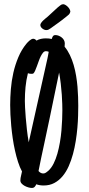

<svg xmlns="http://www.w3.org/2000/svg" viewBox="-20 -882 425 920"><path d="M117.7 -200.2 207.5 -602.5Q208.5 -607.9 210.2 -616Q211.9 -624 213.4 -633.8Q207.5 -636.7 199.7 -636.7Q192.4 -636.7 186.5 -629.9Q180.7 -623 175.3 -612.3Q169.9 -601.6 165.5 -588.9Q161.1 -576.2 156.7 -564.5Q152.3 -552.7 148.4 -543.5Q144.5 -534.2 140.1 -530.3Q138.7 -528.8 135.5 -528.6Q132.3 -528.3 129.4 -528.3Q121.1 -528.3 113.8 -531.2Q105.5 -498 102.3 -465.1Q99.1 -432.1 99.1 -398.4Q99.1 -387.7 100.1 -366.9Q101.1 -346.2 103.3 -319.1Q105.5 -292 108.9 -261.2Q112.3 -230.5 117.7 -200.2ZM263.2 -534.2Q251.5 -479.5 240.7 -425.8Q230 -372.1 218.3 -317.4Q205.1 -253.4 191.2 -189.9Q177.2 -126.5 164.6 -62.5Q174.8 -50.8 187 -50.8Q194.3 -50.8 200.2 -54.9Q206.1 -59.1 211.4 -63.5Q226.1 -76.7 236.8 -98.1Q247.6 -119.6 254.9 -145.5Q262.2 -171.4 267.1 -200Q272 -228.5 274.4 -256.3Q276.9 -284.2 277.8 -309.3Q278.8 -334.5 278.8 -353.5Q278.8 -364.3 278.3 -384Q277.8 -403.8 276.1 -428.5Q274.4 -453.1 271.2 -480.7Q268.1 -508.3 263.2 -534.2ZM290.5 -673.8Q290.5 -669.4 290 -665.8Q289.6 -662.1 289.6 -658.2Q304.2 -640.6 314.9 -618.2Q325.7 -595.7 333 -570.6Q340.3 -545.4 344.7 -518.8Q349.1 -492.2 351.3 -466.6Q353.5 -440.9 354.2 -417.5Q355 -394 355 -375Q355 -354.5 354.2 -327.4Q353.5 -300.3 350.8 -269.5Q348.1 -238.8 343 -206.5Q337.9 -174.3 329.6 -143.6Q321.3 -112.8 309.1 -85.4Q296.9 -58.1 279.8 -37.6Q262.7 -17.1 240.2 -5.1Q217.8 6.8 189 6.8Q169.9 6.8 153.8 1Q150.9 8.3 146 13.4Q141.1 18.6 132.3 18.6Q125.5 18.6 116 15.9Q106.4 13.2 97.9 8.5Q89.4 3.9 83.5 -2.7Q77.6 -9.3 77.6 -17.6Q77.6 -20.5 78.1 -23.4Q78.6 -26.4 78.6 -29.3Q80.1 -37.6 82 -44.9Q84 -52.2 85.4 -60.5Q74.7 -80.1 66.4 -106Q58.1 -131.8 51.8 -160.4Q45.4 -189 41 -219.2Q36.6 -249.5 33.9 -278.3Q31.2 -307.1 30 -333Q28.8 -358.9 28.8 -378.9Q28.8 -415 32 -454.6Q35.2 -494.1 43.9 -533Q52.7 -571.8 67.9 -607.9Q83 -644 106.9 -672.9Q109.4 -675.8 113 -679.7Q116.7 -683.6 121.1 -687.3Q125.5 -690.9 130.1 -693.6Q134.8 -696.3 139.2 -696.3Q143.6 -696.3 147.7 -693.8Q151.9 -691.4 154.8 -687.5Q165 -693.4 176.5 -695.8Q188 -698.2 199.7 -698.2Q214.8 -698.2 228 -695.3Q229.5 -701.2 231 -704.1Q233.9 -709.5 236.8 -711.7Q239.7 -713.9 245.6 -713.9Q253.4 -713.9 261.5 -710.7Q269.5 -707.5 276.1 -702.1Q282.7 -696.8 286.6 -689.5Q290.5 -682.1 290.5 -673.8ZM173.3 -762.2Q173.3 -767.1 177.5 -772.9Q181.6 -778.8 187.3 -784.2Q192.9 -789.6 198.7 -794.2Q204.6 -798.8 208.5 -802.2L256.3 -846.2Q262.2 -850.6 268.8 -856.2Q275.4 -861.8 282.7 -861.8Q287.6 -861.8 293.7 -858.2Q299.8 -854.5 304.9 -849.4Q310.1 -844.2 313.5 -837.9Q316.9 -831.5 316.9 -826.7Q316.9 -825.7 316.9 -824.7Q316.9 -823.7 315.9 -822.8Q314.5 -816.9 310.1 -812.5Q305.7 -808.1 300.3 -804.2Q285.2 -792 277.1 -785.9Q269 -779.8 262.2 -774.7Q255.4 -769.5 246.8 -763.7Q238.3 -757.8 223.1 -746.6Q217.8 -742.7 212.6 -740.2Q207.5 -737.8 201.7 -737.8Q197.3 -737.8 192.4 -739.7Q187.5 -741.7 183.1 -745.1Q178.7 -748.5 176 -752.9Q173.3 -757.3 173.3 -762.2Z"/></svg>

Font: Just Another Hand
Style: Regular
Weight: 400
Designer: Astigmatic (AOETI)
Foundry: Astigmatic (AOETI)
Version: Version 1.001